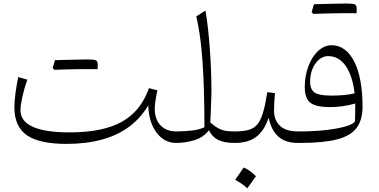

<svg xmlns="http://www.w3.org/2000/svg" viewBox="-20 -795 2109 1068"><path d="M804.7 -209Q807.6 -115.2 850.6 -57.6Q893.6 0 960 0H960.4V-64H960Q905.3 -64 873 -97.9Q840.8 -131.8 840.8 -189Q840.8 -206.5 844.2 -231Q847.7 -255.4 855.5 -292.5L808.6 -304.7Q763.7 -176.8 658 -117.7Q552.2 -58.6 367.7 -58.6Q231 -58.6 162.4 -89.6Q93.8 -120.6 93.8 -182.6Q93.8 -209 104.7 -257.8Q115.7 -306.6 131.8 -352.1L81.5 -366.2Q71.3 -318.4 65.7 -273.7Q60.1 -229 60.1 -197.3Q60.1 -91.3 129.2 -43Q198.2 5.4 349.6 5.4Q459 5.4 546.1 -18.3Q633.3 -42 698 -89.8Q762.7 -137.7 804.7 -209ZM473.6 -410.6Q489.3 -410.6 499 -410.6Q508.8 -410.6 514.4 -410.6Q520 -410.6 522.9 -410.6Q523.4 -417 523.4 -424.8Q523.4 -432.6 523.4 -437.5Q523.4 -454.6 513.2 -459.5Q502.9 -464.4 468.3 -464.4Q435.5 -457 402.8 -449Q370.1 -440.9 337.6 -432.9Q305.2 -424.8 272.9 -416.5Q275.4 -414.1 277.6 -411.6Q279.8 -409.2 282.2 -406.7Q312.5 -407.7 344.5 -408.7Q376.5 -409.7 408.9 -410.2Q441.4 -410.6 473.6 -410.6ZM282.2 -406.7Q313.5 -416 344.5 -425.3Q375.5 -434.6 406.5 -444.6Q437.5 -454.6 468.3 -464.4Q459.5 -464.4 440.4 -464.1Q421.4 -463.9 396 -463.1Q370.6 -462.4 342 -461.9Q313.5 -461.4 286.1 -460.4Q282.7 -449.7 279.5 -439Q276.4 -428.2 272.9 -416.5Q275.4 -414.1 277.6 -411.6Q279.8 -409.2 282.2 -406.7Z M1122.6 -736.3 1071.8 -703.6Q1091.3 -621.1 1101.1 -516.4Q1110.8 -411.6 1114 -300.5Q1117.2 -189.5 1117.2 -87.4Q1089.4 -73.7 1046.6 -68.8Q1003.9 -64 960.4 -64Q953.1 -64 949.5 -56.4Q945.8 -48.8 945.8 -33.2V-30.8Q945.8 -15.1 949.5 -7.6Q953.1 0 960.4 0Q1009.8 0 1059.8 -14.6Q1109.9 -29.3 1142.1 -70.3Q1160.6 -33.2 1193.6 -16.6Q1226.6 0 1286.6 0H1287.1V-64H1286.6Q1261.7 -64 1241 -66.4Q1220.2 -68.8 1198.7 -79.3Q1177.2 -89.8 1149.9 -113.8Q1151.9 -151.4 1153.1 -187.7Q1154.3 -224.1 1155.3 -252Q1156.2 -279.8 1156.2 -291Q1156.2 -339.4 1154.1 -397.5Q1151.9 -455.6 1147.7 -516.1Q1143.6 -576.7 1137.2 -633.5Q1130.9 -690.4 1122.6 -736.3Z M1335.4 136.7Q1323.2 154.8 1311.8 171.4Q1300.3 188 1288.1 205.1Q1305.7 214.4 1323 226.3Q1340.3 238.3 1355.5 252.4Q1368.2 235.4 1380.1 218.5Q1392.1 201.7 1403.8 185.1Q1383.8 165.5 1366.9 154.1Q1350.1 142.6 1335.4 136.7ZM1287.1 0Q1362.8 0 1407.5 -35.6Q1452.1 -71.3 1474.1 -140.6Q1489.3 -69.8 1528.6 -34.9Q1567.9 0 1636.2 0H1636.7V-64H1636.2Q1570.8 -64 1537.6 -95Q1504.4 -126 1504.4 -179.7Q1504.4 -199.2 1505.6 -223.9Q1506.8 -248.5 1509.3 -277.3L1466.8 -282.2Q1456.1 -213.4 1443.6 -170.4Q1431.2 -127.4 1412.4 -104.2Q1393.6 -81.1 1363.5 -72.5Q1333.5 -64 1287.1 -64Q1279.8 -64 1276.1 -56.4Q1272.5 -48.8 1272.5 -33.2V-30.8Q1272.5 -15.1 1276.1 -7.6Q1279.8 0 1287.1 0Z M1996.6 -201.7Q1996.6 -281.2 1984.9 -344.5Q1973.1 -407.7 1950.7 -452.1Q1928.2 -496.6 1896.2 -520Q1864.3 -543.5 1824.2 -543.5Q1793.5 -543.5 1766.6 -525.1Q1739.7 -506.8 1719.2 -474.6Q1698.7 -442.4 1687 -400.1Q1675.3 -357.9 1675.3 -310.1Q1675.3 -248 1706.3 -223.6Q1737.3 -199.2 1815.4 -199.2Q1850.6 -199.2 1886.7 -204.3Q1922.9 -209.5 1956.1 -219.2Q1956.1 -196.3 1955.8 -169.7Q1955.6 -143.1 1954.6 -120.1Q1945.8 -104.5 1902.1 -91.8Q1858.4 -79.1 1792.2 -71.5Q1726.1 -64 1649.4 -64H1636.7Q1629.4 -64 1625.7 -56.4Q1622.1 -48.8 1622.1 -33.2V-30.8Q1622.1 -15.1 1625.7 -7.6Q1629.4 0 1636.7 0H1650.9Q1778.3 0 1854.2 -19.5Q1930.2 -39.1 1963.4 -83.3Q1996.6 -127.4 1996.6 -201.7ZM1952.6 -275.9Q1927.7 -269.5 1895.5 -266.4Q1863.3 -263.2 1823.2 -263.2Q1755.4 -263.2 1730.2 -280Q1705.1 -296.9 1705.1 -341.3Q1705.1 -380.4 1718.5 -412.4Q1731.9 -444.3 1754.6 -463.6Q1777.3 -482.9 1804.7 -482.9Q1864.3 -482.9 1902.3 -429.2Q1940.4 -375.5 1952.6 -275.9ZM1914.1 -721.7Q1929.7 -721.7 1939.5 -721.7Q1949.2 -721.7 1954.8 -721.7Q1960.4 -721.7 1963.4 -721.7Q1963.9 -728 1963.9 -735.8Q1963.9 -743.7 1963.9 -748.5Q1963.9 -765.6 1953.6 -770.5Q1943.4 -775.4 1908.7 -775.4Q1876 -768.1 1843.3 -760Q1810.5 -752 1778.1 -743.9Q1745.6 -735.8 1713.4 -727.5Q1715.8 -725.1 1718 -722.7Q1720.2 -720.2 1722.7 -717.8Q1752.9 -718.8 1784.9 -719.7Q1816.9 -720.7 1849.4 -721.2Q1881.8 -721.7 1914.1 -721.7ZM1722.7 -717.8Q1753.9 -727.1 1784.9 -736.3Q1815.9 -745.6 1846.9 -755.6Q1877.9 -765.6 1908.7 -775.4Q1899.9 -775.4 1880.9 -775.1Q1861.8 -774.9 1836.4 -774.2Q1811 -773.4 1782.5 -772.9Q1753.9 -772.5 1726.6 -771.5Q1723.1 -760.7 1720 -750Q1716.8 -739.3 1713.4 -727.5Q1715.8 -725.1 1718 -722.7Q1720.2 -720.2 1722.7 -717.8Z"/></svg>

Font: Pinar-VF
Style: Regular
Weight: 300
Designer: Amin Abedi
Version: Version 3.0